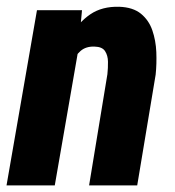

<svg xmlns="http://www.w3.org/2000/svg" viewBox="-29 -559 529 579"><path d="M207 -407.7 136.2 0H-9.3L82.5 -528.3H218.3ZM167.5 -281.2 137.7 -279.8Q141.1 -321.3 152.3 -367.2Q163.6 -413.1 185.8 -452.4Q208 -491.7 243.4 -515.9Q278.8 -540 330.6 -538.6Q372.1 -537.1 396 -517.6Q419.9 -498 430.4 -467.5Q440.9 -437 442.4 -401.9Q443.8 -366.7 440.4 -334L384.8 0H239.7L294.9 -335.4Q296.9 -354 296.6 -372.8Q296.4 -391.6 287.8 -404.8Q279.3 -418 255.9 -418.5Q230 -419.4 213.9 -405.3Q197.8 -391.1 188.7 -369.4Q179.7 -347.7 175 -323.7Q170.4 -299.8 167.5 -281.2Z"/></svg>

Font: Roboto Condensed ExtraBold
Style: Italic
Weight: 800
Italic angle: -12°
Designer: Christian Robertson
Foundry: Google
Version: Version 3.008; 2023